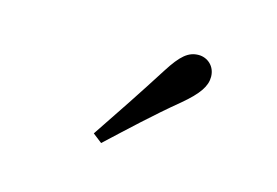

<svg xmlns="http://www.w3.org/2000/svg" viewBox="-44 -895 523 362"><g transform="rotate(15 217.5 -714.0)"><path d="M154 -624 172 -610C213 -648 253 -686 298 -723C329 -749 340 -766 340 -784C340 -805 324 -818 307 -818C287 -818 273 -806 252 -773C219 -721 187 -673 154 -624Z"/></g></svg>

Font: Noto Serif CJK KR
Style: Regular
Weight: 400
Designer: Ryoko NISHIZUKA 西塚涼子 (kana & ideographs); Frank Grießhammer (Latin, Greek & Cyrillic); Wenlong ZHANG 张文龙 (bopomofo); San
Foundry: Adobe
Version: Version 2.001;hotconv 1.1.0;makeotfexe 2.6.0